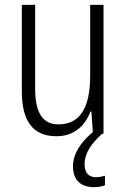

<svg xmlns="http://www.w3.org/2000/svg" viewBox="-20 -552 521 792"><path d="M329 126C329 82 353 44 401 0H407V-532H352V-240C352 -104 308 -39 221 -39C158 -39 125 -84 125 -186V-532H70V-176C70 -55 114 10 213 10C287 10 332 -35 353 -92H357L363 -7C313 34 281 83 281 134C281 190 312 220 368 220C386 220 402 217 413 212V173C405 175 391 179 376 179C345 179 329 160 329 126Z"/></svg>

Font: Noto Sans Arabic Cond Light
Style: Regular
Weight: 300
Width: 3
Designer: Monotype Design Team, Nadine Chahine, Nizar Qandah and Khaled Hosny
Foundry: Monotype Imaging Inc.
Version: Version 2.012